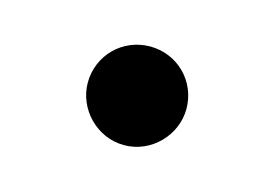

<svg xmlns="http://www.w3.org/2000/svg" viewBox="-37 -179 367 257"><g transform="rotate(15 146.5 -50.5)"><path d="M146.5 -119.1C108.4 -119.1 78.1 -88.9 78.1 -50.8C78.1 -14.6 108.4 17.6 146.5 17.6C184.6 17.6 214.8 -14.6 214.8 -50.8C214.8 -88.9 184.6 -119.1 146.5 -119.1Z"/></g></svg>

Font: Sen-gleads
Style: Regular
Weight: 400
Designer: Kosal Sen, Philatype
Foundry: Philatype
Version: Version 1.004; ttfautohint (v1.8.3)